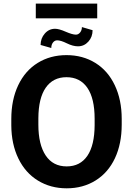

<svg xmlns="http://www.w3.org/2000/svg" viewBox="-20 -1023 730 1053"><path d="M42 0ZM647.5 -339.4Q647.5 -234.4 610.4 -155.3Q573.2 -76.2 504.2 -33.2Q435.1 9.8 345.7 9.8Q257.3 9.8 188 -32.7Q118.7 -75.2 80.6 -154.1Q42.5 -232.9 42 -335.4V-370.6Q42 -475.6 79.8 -555.4Q117.7 -635.3 186.8 -678Q255.9 -720.7 344.7 -720.7Q433.6 -720.7 502.7 -678Q571.8 -635.3 609.6 -555.4Q647.5 -475.6 647.5 -371.1ZM499 -371.6Q499 -483.4 459 -541.5Q418.9 -599.6 344.7 -599.6Q271 -599.6 231 -542.2Q190.9 -484.9 190.4 -374V-339.4Q190.4 -230.5 230.5 -170.4Q270.5 -110.4 345.7 -110.4Q419.4 -110.4 459 -168.2Q498.5 -226.1 499 -336.9ZM487.8 -857.4Q487.8 -820.3 464.6 -794.7Q441.4 -769 407.7 -769Q379.9 -769 346.7 -785.4Q313.5 -801.8 293.5 -801.8Q279.8 -801.8 270.5 -789.8Q261.2 -777.8 261.2 -759.8L202.6 -776.4Q202.6 -812.5 225.6 -838.9Q248.5 -865.2 282.2 -865.2Q303.2 -865.2 340.1 -849.1Q377 -833 396.5 -833Q409.7 -833 419.4 -845Q429.2 -856.9 429.2 -874.5ZM513.2 -922.4H176.3V-1003.4H513.2Z"/></svg>

Font: Roboto
Style: Bold
Weight: 700
Designer: Google
Version: Version 2.134; 2016; ttfautohint (v1.6)